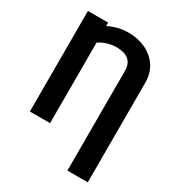

<svg xmlns="http://www.w3.org/2000/svg" viewBox="-218 -868 1103 1203"><g transform="rotate(30 334.0 -267.0)"><path d="M603 203.1H455.6V-516.1Q455.6 -570.3 424.8 -595.5Q394 -620.6 337.4 -620.6Q272.9 -620.6 212.9 -583.5V0H66.9V-727.5H212.9V-702.6Q245.6 -719.2 281.7 -728.3Q317.9 -737.3 356.9 -737.3Q424.8 -737.3 480.7 -711.2Q536.6 -685.1 569.8 -635.5Q603 -585.9 603 -516.1Z"/></g></svg>

Font: Inter-Bold
Style: Bold
Weight: 700
Designer: Rasmus Andersson
Foundry: rsms
Version: Version 4.000;git-a52131595